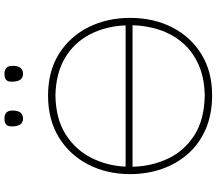

<svg xmlns="http://www.w3.org/2000/svg" viewBox="-75 -885 969 859"><g transform="rotate(-90 409.5 -455.5)"><path d="M413 9Q327 9 261 -19.8Q195 -48.5 150.2 -99.5Q105.5 -150.5 82.8 -216.8Q60 -283 60 -358Q60 -461.5 102.8 -544.8Q145.5 -628 224.2 -676.5Q303 -725 411 -725Q521 -725 598.8 -675.8Q676.5 -626.5 717.8 -543.2Q759 -460 759 -358Q759 -253 716.8 -170Q674.5 -87 596.8 -39Q519 9 413 9ZM411 -692Q306.5 -690 237.5 -646Q168.5 -602 132.8 -531.2Q97 -460.5 93.5 -378H725.5Q722 -466 685.8 -536.5Q649.5 -607 581 -648.5Q512.5 -690 411 -692ZM411 -24Q492 -25.5 551 -52.2Q610 -79 648.2 -124Q686.5 -169 705.5 -226.5Q724.5 -284 726 -347H93Q95 -261.5 129.2 -188.8Q163.5 -116 233 -71Q302.5 -26 411 -24ZM508.5 -837Q473.5 -837 473.5 -887Q473.5 -905 481.8 -912.5Q490 -920 509.5 -920Q544.5 -920 544.5 -884Q544.5 -837 508.5 -837ZM308.5 -837Q273.5 -837 273.5 -887Q273.5 -905 281.8 -912.5Q290 -920 309.5 -920Q344.5 -920 344.5 -884Q344.5 -837 308.5 -837Z"/></g></svg>

Font: Commissioner Flair Thin
Style: Regular
Weight: 100
Designer: Kostas Bartsokas
Foundry: Kostas Bartsokas
Version: Version 1.000; ttfautohint (v1.8.3)